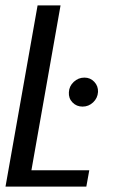

<svg xmlns="http://www.w3.org/2000/svg" viewBox="-40 -695 461 715"><path d="M-19.5 0 100 -675H185.5L77 -61H292.5L281.5 0ZM267.5 -298Q245 -298 230 -313.5Q215 -329 216.5 -351.5Q217.5 -374 234.5 -390Q251.5 -406 274.5 -406Q296.5 -406 311.2 -390.2Q326 -374.5 325 -352.5Q323.5 -329.5 306.8 -313.8Q290 -298 267.5 -298Z"/></svg>

Font: Anybody
Style: Italic
Weight: 400
Italic angle: -10°
Designer: Tyler Finck
Foundry: Etcetera Type Company
Version: Version 1.010; ttfautohint (v1.8.3) -l 8 -r 50 -G 200 -x 14 